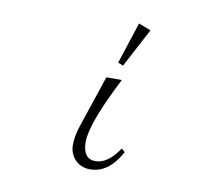

<svg xmlns="http://www.w3.org/2000/svg" viewBox="-85 -934 1169 1002"><g transform="rotate(10 500.0 -433.0)"><path d="M453.6 -523.9H535.6Q405.8 -271.5 405.8 -173.8Q405.8 -83 473.6 -83Q537.6 -83 597.7 -171.9L615.7 -155.8Q551.3 -36.1 452.6 -36.1Q404.3 -36.1 372.6 -68.8Q342.8 -100.6 342.8 -146Q342.8 -191.4 359.9 -244.1ZM572.8 -830.1 637.7 -805.2 528.8 -599.1 501 -609.9Z"/></g></svg>

Font: I.Ming
Style: Regular
Weight: 400
Designer: Ichiten Fonts Project
Version: Version 5.10 Mar 24, 2018